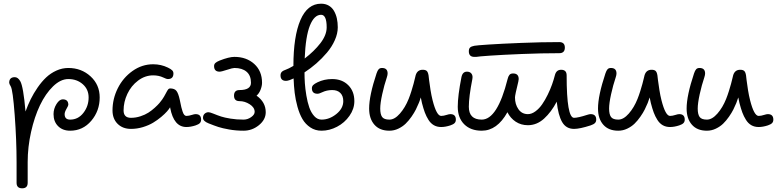

<svg xmlns="http://www.w3.org/2000/svg" viewBox="-20 -708 4209 1040"><path d="M29.8 -259.8Q29.8 -290 60.1 -290Q77.1 -290 89.8 -268.1Q106.4 -239.7 118.2 -104Q130.9 -139.2 146.5 -170.9Q162.1 -202.6 184.1 -234.4Q206.1 -266.1 230.2 -288.8Q254.4 -311.5 285.6 -325.7Q316.9 -339.8 350.1 -339.8Q420.9 -339.8 470.5 -294.4Q520 -249 520 -180.2Q520 -107.4 474.4 -53.7Q428.7 0 359.9 0Q319.3 0 294.7 -24.7Q270 -49.3 270 -89.8Q270 -118.7 285.9 -144.3Q301.8 -169.9 319.8 -169.9Q350.1 -169.9 350.1 -140.1Q350.1 -135.7 340.1 -118.4Q330.1 -101.1 330.1 -89.8Q330.1 -60.1 359.9 -60.1Q403.3 -60.1 431.6 -96.4Q460 -132.8 460 -180.2Q460 -224.1 428.2 -252Q396.5 -279.8 350.1 -279.8Q308.1 -279.8 267.3 -240.2Q226.6 -200.7 196.5 -137.7Q166.5 -74.7 148.2 7.1Q129.9 88.9 129.9 169.9V282.2Q129.9 312 100.1 312Q69.8 312 69.8 282.2V169.9Q69.8 51.8 59.6 -85.2Q49.3 -222.2 38.1 -240.2Q29.8 -253.9 29.8 -259.8Z M589.4 -109.9Q589.4 -172.4 617.9 -229.7Q646.5 -287.1 697.8 -323.5Q749 -359.9 809.6 -359.9Q852.5 -359.9 889.6 -341.8Q905.8 -334 912.6 -327.1Q919.4 -320.3 919.4 -310.1Q919.4 -279.8 889.6 -279.8Q881.3 -279.8 864.7 -288.1Q840.3 -299.8 809.6 -299.8Q765.6 -299.8 728 -271.5Q690.4 -243.2 669.9 -199.5Q649.4 -155.8 649.4 -109.9Q649.4 -69.8 689.5 -69.8Q715.3 -69.8 740.7 -78.1Q766.1 -86.4 783.9 -97.9Q801.8 -109.4 818.4 -124.5Q835 -139.6 843.5 -149.7Q852.1 -159.7 858.4 -168.9Q868.7 -183.6 877.4 -200.7Q886.2 -217.8 890.6 -223.4Q895 -229 901.4 -229Q925.8 -229 936 -215.3Q946.3 -201.7 953.6 -168Q954.6 -164.1 956.1 -156.2Q960 -137.2 962.2 -127.4Q964.4 -117.7 968.8 -104.5Q973.1 -91.3 978.3 -85.7Q983.4 -80.1 989.7 -80.1Q1002.4 -80.1 1020.5 -85.9Q1032.2 -89.8 1039.6 -89.8Q1069.3 -89.8 1069.3 -60.1Q1069.3 -48.3 1062.5 -41.3Q1055.7 -34.2 1039.6 -28.8Q1012.7 -20 989.7 -20Q921.4 -20 901.9 -123.5L901.4 -127Q896 -117.7 884.8 -104.7Q873.5 -91.8 853.3 -74.7Q833 -57.6 809.6 -43.5Q786.1 -29.3 754.2 -19.5Q722.2 -9.8 689.5 -9.8Q644.5 -9.8 616.9 -37.4Q589.4 -64.9 589.4 -109.9Z M1079.6 -69.8Q1079.6 -84 1088.4 -92Q1097.2 -100.1 1109.4 -100.1Q1116.7 -100.1 1134.8 -92.8Q1160.2 -82.5 1178.2 -76.7Q1196.3 -70.8 1229 -65.4Q1261.7 -60.1 1299.3 -60.1Q1321.3 -60.1 1340.3 -73.5Q1359.4 -86.9 1359.4 -102.1Q1359.4 -126 1332.8 -143.1Q1306.2 -160.2 1277.3 -160.2Q1247.6 -160.2 1247.6 -189.9Q1247.6 -220.2 1277.3 -220.2Q1339.4 -220.2 1339.4 -259.8Q1339.4 -299.3 1315.4 -319.6Q1291.5 -339.8 1249.5 -339.8Q1239.7 -339.8 1209.5 -329.8Q1179.2 -319.8 1169.4 -319.8Q1139.6 -319.8 1139.6 -350.1Q1139.6 -360.4 1146.7 -366.9Q1153.8 -373.5 1169.4 -379.9Q1220.7 -399.9 1249.5 -399.9Q1314.9 -399.9 1357.2 -361.6Q1399.4 -323.2 1399.4 -259.8Q1399.4 -242.7 1391.4 -221.9Q1383.3 -201.2 1369.6 -189.9Q1419.4 -154.8 1419.4 -100.1Q1419.4 -60.1 1382.6 -30Q1345.7 0 1299.3 0Q1258.8 0 1221.4 -6.6Q1184.1 -13.2 1162.6 -20.3Q1141.1 -27.3 1109.4 -40Q1079.6 -51.8 1079.6 -69.8Z M1499.5 -299.8Q1499.5 -311.5 1506.3 -318.6Q1513.2 -325.7 1529.3 -331.1Q1541.5 -335 1569.3 -351.1Q1569.3 -511.2 1607.4 -599.6Q1645.5 -688 1719.2 -688Q1743.2 -688 1761 -677.5Q1778.8 -667 1789.3 -648.7Q1799.8 -630.4 1804.7 -608.2Q1809.6 -585.9 1809.6 -560.1Q1809.6 -526.4 1793.7 -490.5Q1777.8 -454.6 1751 -422.9Q1724.1 -391.1 1693.6 -364.5Q1663.1 -337.9 1629.4 -315.9Q1629.4 -287.6 1631.3 -257.6Q1633.3 -227.5 1639.4 -190.9Q1645.5 -154.3 1655.3 -126.2Q1665 -98.1 1682.1 -79.1Q1699.2 -60.1 1721.7 -60.1Q1764.2 -60.1 1801.8 -90.3Q1839.4 -120.6 1839.4 -160.2Q1839.4 -188.5 1823.7 -204.3Q1808.1 -220.2 1779.3 -220.2Q1750 -220.2 1724.6 -208Q1709 -200.2 1699.7 -200.2Q1669.4 -200.2 1669.4 -230Q1669.4 -240.2 1676.5 -247.3Q1683.6 -254.4 1699.7 -262.2Q1735.8 -279.8 1779.3 -279.8Q1833 -279.8 1866.2 -246.8Q1899.4 -213.9 1899.4 -160.2Q1899.4 -118.2 1873 -80.6Q1846.7 -43 1805.7 -21.5Q1764.6 0 1721.7 0Q1687.5 0 1660.9 -17.8Q1634.3 -35.6 1618.2 -63.2Q1602.1 -90.8 1591.3 -129.6Q1580.6 -168.5 1576.2 -205.1Q1571.8 -241.7 1570.3 -283.2Q1566.9 -282.2 1559.6 -278.6Q1552.2 -274.9 1548.3 -273.9Q1536.6 -270 1529.3 -270Q1499.5 -270 1499.5 -299.8ZM1630.4 -391.1Q1681.6 -430.2 1715.6 -474.1Q1749.5 -518.1 1749.5 -560.1Q1749.5 -627.9 1719.2 -627.9Q1682.1 -627.9 1658.7 -569.6Q1635.3 -511.2 1630.4 -391.1Z M1979.5 -120.1Q1979.5 -189.9 2019.5 -310.1Q2024.9 -326.2 2031.2 -333Q2037.6 -339.8 2049.3 -339.8Q2079.6 -339.8 2079.6 -310.1Q2079.6 -301.8 2075.7 -290Q2061 -246.6 2050.3 -197.5Q2039.6 -148.4 2039.6 -120.1Q2039.6 -88.4 2050 -74.2Q2060.5 -60.1 2089.4 -60.1Q2117.7 -60.1 2146.2 -92.8Q2174.8 -125.5 2193.4 -171.9Q2201.2 -191.4 2208.5 -214.6Q2215.8 -237.8 2220 -253.7Q2224.1 -269.5 2227.5 -283.7Q2231 -297.9 2231.4 -299.8Q2240.2 -330.1 2269.5 -330.1Q2284.7 -330.1 2291.5 -323.7Q2298.3 -317.4 2301.3 -299.8Q2301.3 -298.8 2304.2 -274.7Q2307.1 -250.5 2312 -220.2Q2316.9 -189.9 2323.2 -165Q2344.7 -80.1 2369.6 -80.1Q2382.3 -80.1 2400.4 -85.9Q2412.1 -89.8 2419.4 -89.8Q2449.2 -89.8 2449.2 -60.1Q2449.2 -48.3 2442.4 -41.3Q2435.5 -34.2 2419.4 -28.8Q2392.6 -20 2369.6 -20Q2347.2 -20 2330.1 -29.8Q2313 -39.6 2301 -58.6Q2289.1 -77.6 2281.2 -98.6Q2273.4 -119.6 2265.6 -149.9Q2263.7 -157.2 2259.3 -180.2Q2251.5 -155.8 2248.5 -149.9Q2241.2 -132.3 2232.7 -115Q2224.1 -97.7 2209 -75.9Q2193.8 -54.2 2177.2 -38.1Q2160.6 -22 2137.5 -11Q2114.3 0 2089.4 0Q2036.6 0 2008.1 -32.5Q1979.5 -64.9 1979.5 -120.1Z M2459.5 -129.9Q2459.5 -188.5 2479.5 -290Q2485.4 -319.8 2509.3 -319.8Q2523.9 -319.8 2531.7 -311.5Q2539.6 -303.2 2539.6 -290Q2539.6 -284.7 2538.6 -279.8Q2519.5 -183.1 2519.5 -129.9Q2519.5 -60.1 2589.4 -60.1Q2674.3 -60.1 2729.5 -279.8Q2732.9 -294.4 2739.3 -302.2Q2745.6 -310.1 2759.3 -310.1Q2789.6 -310.1 2789.6 -279.8Q2789.6 -275.9 2787.6 -266.1Q2769.5 -192.4 2769.5 -180.2Q2769.5 -143.1 2788.1 -116.5Q2806.6 -89.8 2839.4 -89.8Q2859.9 -89.8 2880.4 -105Q2900.9 -120.1 2916.7 -143.1Q2932.6 -166 2946.8 -195.1Q2960.9 -224.1 2970.2 -250.2Q2979.5 -276.4 2985.4 -299.8Q2992.7 -330.1 3019.5 -330.1Q3049.3 -330.1 3049.3 -299.8Q3049.3 -69.8 3089.4 -69.8Q3110.8 -69.8 3160.6 -85.9Q3172.4 -89.8 3179.2 -89.8Q3209.5 -89.8 3209.5 -60.1Q3209.5 -48.3 3202.4 -41.3Q3195.3 -34.2 3179.2 -28.8Q3120.6 -9.8 3089.4 -9.8Q3046.4 -9.8 3024.9 -46.9Q3003.4 -84 2995.6 -157.2Q2966.3 -101.1 2927 -65.4Q2887.7 -29.8 2839.4 -29.8Q2802.2 -29.8 2773.4 -48.8Q2744.6 -67.9 2728.5 -100.1Q2672.9 0 2589.4 0Q2529.3 0 2494.4 -34.9Q2459.5 -69.8 2459.5 -129.9ZM2519.5 -430.2Q2519.5 -444.3 2526.4 -450.7Q2533.2 -457 2549.3 -460Q2561 -462.4 2627.7 -466.8Q2694.3 -471.2 2804 -475.6Q2913.6 -480 3009.3 -480Q3039.6 -480 3039.6 -450.2Q3039.6 -419.9 3009.3 -419.9Q2913.6 -419.9 2806.6 -415.5Q2699.7 -411.1 2635.7 -406.7Q2571.8 -402.3 2559.6 -399.9H2549.3Q2519.5 -399.9 2519.5 -430.2Z M3219.2 -120.1Q3219.2 -189.9 3259.3 -310.1Q3264.6 -326.2 3271 -333Q3277.3 -339.8 3289.1 -339.8Q3319.3 -339.8 3319.3 -310.1Q3319.3 -301.8 3315.4 -290Q3300.8 -246.6 3290 -197.5Q3279.3 -148.4 3279.3 -120.1Q3279.3 -88.4 3289.8 -74.2Q3300.3 -60.1 3329.1 -60.1Q3357.4 -60.1 3386 -92.8Q3414.6 -125.5 3433.1 -171.9Q3440.9 -191.4 3448.2 -214.6Q3455.6 -237.8 3459.7 -253.7Q3463.9 -269.5 3467.3 -283.7Q3470.7 -297.9 3471.2 -299.8Q3480 -330.1 3509.3 -330.1Q3524.4 -330.1 3531.2 -323.7Q3538.1 -317.4 3541 -299.8Q3541 -298.8 3543.9 -274.7Q3546.9 -250.5 3551.8 -220.2Q3556.6 -189.9 3563 -165Q3584.5 -80.1 3609.4 -80.1Q3622.1 -80.1 3640.1 -85.9Q3651.9 -89.8 3659.2 -89.8Q3689 -89.8 3689 -60.1Q3689 -48.3 3682.1 -41.3Q3675.3 -34.2 3659.2 -28.8Q3632.3 -20 3609.4 -20Q3586.9 -20 3569.8 -29.8Q3552.7 -39.6 3540.8 -58.6Q3528.8 -77.6 3521 -98.6Q3513.2 -119.6 3505.4 -149.9Q3503.4 -157.2 3499 -180.2Q3491.2 -155.8 3488.3 -149.9Q3481 -132.3 3472.4 -115Q3463.9 -97.7 3448.7 -75.9Q3433.6 -54.2 3417 -38.1Q3400.4 -22 3377.2 -11Q3354 0 3329.1 0Q3276.4 0 3247.8 -32.5Q3219.2 -64.9 3219.2 -120.1Z M3699.2 -120.1Q3699.2 -189.9 3739.3 -310.1Q3744.6 -326.2 3751 -333Q3757.3 -339.8 3769 -339.8Q3799.3 -339.8 3799.3 -310.1Q3799.3 -301.8 3795.4 -290Q3780.8 -246.6 3770 -197.5Q3759.3 -148.4 3759.3 -120.1Q3759.3 -88.4 3769.8 -74.2Q3780.3 -60.1 3809.1 -60.1Q3837.4 -60.1 3866 -92.8Q3894.5 -125.5 3913.1 -171.9Q3920.9 -191.4 3928.2 -214.6Q3935.5 -237.8 3939.7 -253.7Q3943.8 -269.5 3947.3 -283.7Q3950.7 -297.9 3951.2 -299.8Q3960 -330.1 3989.3 -330.1Q4004.4 -330.1 4011.2 -323.7Q4018.1 -317.4 4021 -299.8Q4021 -298.8 4023.9 -274.7Q4026.9 -250.5 4031.7 -220.2Q4036.6 -189.9 4043 -165Q4064.5 -80.1 4089.4 -80.1Q4102.1 -80.1 4120.1 -85.9Q4131.8 -89.8 4139.2 -89.8Q4168.9 -89.8 4168.9 -60.1Q4168.9 -48.3 4162.1 -41.3Q4155.3 -34.2 4139.2 -28.8Q4112.3 -20 4089.4 -20Q4066.9 -20 4049.8 -29.8Q4032.7 -39.6 4020.8 -58.6Q4008.8 -77.6 4001 -98.6Q3993.2 -119.6 3985.4 -149.9Q3983.4 -157.2 3979 -180.2Q3971.2 -155.8 3968.3 -149.9Q3960.9 -132.3 3952.4 -115Q3943.8 -97.7 3928.7 -75.9Q3913.6 -54.2 3897 -38.1Q3880.4 -22 3857.2 -11Q3834 0 3809.1 0Q3756.3 0 3727.8 -32.5Q3699.2 -64.9 3699.2 -120.1Z"/></svg>

Font: Pecita
Style: Book
Weight: 400
Width: 6
Version: Version 3.4.1